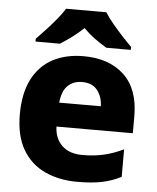

<svg xmlns="http://www.w3.org/2000/svg" viewBox="-54 -812 712 869"><g transform="rotate(5 301.5 -378.0)"><path d="M309 -559Q425 -559 493 -495.5Q561 -432 561 -309V-231H214Q216 -177 249 -145Q282 -113 343 -113Q395 -113 438.5 -123Q482 -133 528 -155V-30Q487 -9 441.5 0.5Q396 10 329 10Q246 10 181.5 -20Q117 -50 80.5 -112.5Q44 -175 44 -271Q44 -368 77 -432Q110 -496 169.5 -527.5Q229 -559 309 -559ZM312 -442Q273 -442 247.5 -417.5Q222 -393 217 -340H406Q405 -383 382 -412.5Q359 -442 312 -442ZM394 -766Q408 -743 431 -715.5Q454 -688 477.5 -662.5Q501 -637 519 -619V-606H408Q382 -621 354.5 -641Q327 -661 302 -686Q275 -661 249.5 -642Q224 -623 197 -606H86V-619Q105 -638 128.5 -663.5Q152 -689 174.5 -716Q197 -743 211 -766Z"/></g></svg>

Font: Noto Sans Bengali ExtraBold
Style: Regular
Weight: 800
Designer: Jelle Bosma - Monotype Design Team
Foundry: Monotype Imaging Inc.
Version: Version 2.003; ttfautohint (v1.8.4.7-5d5b)